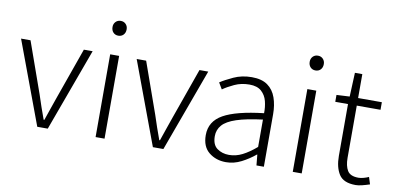

<svg xmlns="http://www.w3.org/2000/svg" viewBox="-67 -883 2269 1099"><g transform="rotate(10 1067.5 -334.0)"><path d="M191 0 12 -481H67L172 -185Q183 -150 195.5 -114.5Q208 -79 220 -46H224Q235 -79 247.5 -114.5Q260 -150 272 -185L377 -481H428L252 0Z M530 0V-481H582V0ZM557 -594Q539 -594 527.5 -606Q516 -618 516 -638Q516 -656 527.5 -668Q539 -680 557 -680Q575 -680 586.5 -668Q598 -656 598 -638Q598 -618 586.5 -606Q575 -594 557 -594Z M863 0 684 -481H739L844 -185Q855 -150 867.5 -114.5Q880 -79 892 -46H896Q907 -79 919.5 -114.5Q932 -150 944 -185L1049 -481H1100L924 0Z M1289 12Q1231 12 1190 -21Q1149 -54 1149 -121Q1149 -201 1223 -242.5Q1297 -284 1456 -302Q1457 -338 1448.5 -371.5Q1440 -405 1415.5 -427Q1391 -449 1346 -449Q1298 -449 1258.5 -430.5Q1219 -412 1194 -394L1172 -431Q1199 -449 1246.5 -471Q1294 -493 1352 -493Q1410 -493 1444 -468.5Q1478 -444 1493 -401Q1508 -358 1508 -305V0H1465L1459 -62H1457Q1421 -32 1378 -10Q1335 12 1289 12ZM1299 -32Q1339 -32 1376.5 -51Q1414 -70 1456 -106V-265Q1361 -253 1305 -234.5Q1249 -216 1225 -188.5Q1201 -161 1201 -124Q1201 -74 1230 -53Q1259 -32 1299 -32Z M1676 0V-481H1728V0ZM1703 -594Q1685 -594 1673.5 -606Q1662 -618 1662 -638Q1662 -656 1673.5 -668Q1685 -680 1703 -680Q1721 -680 1732.5 -668Q1744 -656 1744 -638Q1744 -618 1732.5 -606Q1721 -594 1703 -594Z M2043 12Q1972 12 1946 -29Q1920 -70 1920 -136V-437H1846V-477L1922 -481L1928 -620H1971V-481H2109V-437H1971V-133Q1971 -87 1987.5 -59.5Q2004 -32 2052 -32Q2065 -32 2081.5 -36.5Q2098 -41 2111 -47L2124 -6Q2103 1 2081 6.5Q2059 12 2043 12Z"/></g></svg>

Font: Assistant Light
Style: Regular
Weight: 300
Designer: Hebrew By Ben Nathan, Latin by Paul Hunt
Version: Version 3.000